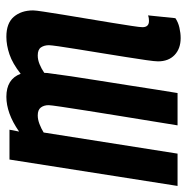

<svg xmlns="http://www.w3.org/2000/svg" viewBox="-18 -580 601 618"><g transform="rotate(-90 283.0 -270.5)"><path d="M470 10Q436 10 415.5 -9.5Q395 -29 395 -63Q395 -73 399 -101Q403 -129 409 -166.5Q415 -204 421.5 -244.5Q428 -285 434 -321.5Q440 -358 443.5 -383Q447 -408 447 -414Q447 -429 440 -439.5Q433 -450 414 -450Q400 -450 385.5 -444Q371 -438 358 -429Q358 -425 357.5 -419Q357 -413 356 -408Q353 -384 347 -343Q341 -302 333 -253Q325 -204 317.5 -155Q310 -106 303.5 -65Q297 -24 293 0H189Q194 -31 202 -80Q210 -129 219 -184.5Q228 -240 236 -290.5Q244 -341 249 -375Q254 -409 254 -415Q254 -430 246.5 -440Q239 -450 221 -450Q208 -450 193.5 -444.5Q179 -439 166 -431L98 0H-6L79 -541H175L169 -510Q199 -531 227 -541Q255 -551 281 -551Q338 -551 355 -505Q388 -531 417.5 -541Q447 -551 474 -551Q518 -551 538.5 -527Q559 -503 559 -465Q559 -457 555 -431Q551 -405 545 -367.5Q539 -330 532 -289Q525 -248 519 -210.5Q513 -173 509 -147Q505 -121 505 -113Q505 -92 525 -92Q528 -92 533 -92.5Q538 -93 543 -95L534 -7Q521 2 503.5 6Q486 10 470 10Z"/></g></svg>

Font: Georama Condensed SemiBold
Style: Italic
Weight: 600
Width: 3
Italic angle: -9°
Designer: Jean-Baptiste Levee
Foundry: Production Type
Version: Version 1.000